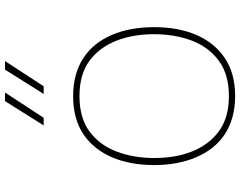

<svg xmlns="http://www.w3.org/2000/svg" viewBox="-118 -856 978 783"><g transform="rotate(-90 371.5 -464.0)"><path d="M380.4 -775.4H411.6L514.6 -933.1H479.5ZM252 -775.4H283.2L386.2 -933.1H351.1ZM371.6 -655.3C309.6 -655.3 257.3 -641.1 215.8 -613.3C132.3 -556.6 90.3 -453.6 90.3 -324.7C90.3 -260.3 101.1 -203.1 122.1 -153.8C164.1 -54.2 247.1 5.4 371.6 5.4C433.6 5.4 485.8 -8.8 527.3 -37.1C610.8 -93.3 652.8 -195.8 652.8 -324.7C652.8 -389.2 642.6 -446.3 621.6 -496.1C579.6 -595.7 496.1 -655.3 371.6 -655.3ZM371.6 -629.4C430.7 -629.4 479 -615.7 516.1 -588.4C590.3 -533.2 624 -436.5 624 -324.7C624 -268.6 615.2 -217.8 598.1 -171.9C580.6 -125.5 553.2 -88.9 516.1 -61.5C479 -33.7 430.7 -20 371.6 -20C312.5 -20 264.6 -33.7 227.5 -61.5C152.8 -116.2 119.1 -212.9 119.1 -324.7C119.1 -380.9 127.9 -431.6 145.5 -478C162.6 -523.9 189.9 -560.5 227.1 -588.4C264.2 -615.7 312.5 -629.4 371.6 -629.4Z"/></g></svg>

Font: Estedad Thin
Style: Regular
Weight: 100
Designer: Amin Abedi
Version: Version 7.3